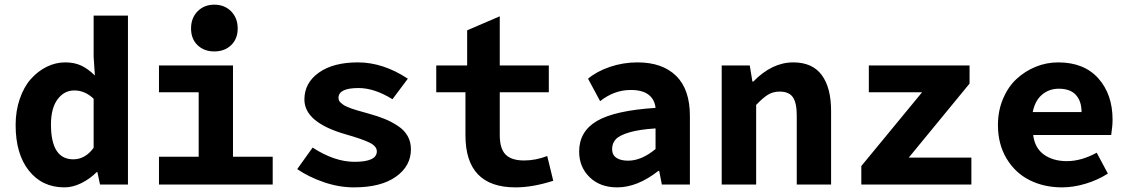

<svg xmlns="http://www.w3.org/2000/svg" viewBox="-20 -790 4837 822"><path d="M255.9 12.2Q160.6 12.2 103.8 -59.3Q46.9 -130.9 46.9 -254.9Q46.9 -315.4 64.7 -366.9Q82.5 -418.5 112.3 -451.9Q142.1 -485.4 180.2 -504.2Q218.3 -522.9 258.8 -522.9Q298.8 -522.9 328.1 -509Q357.4 -495.1 386.2 -466.8L380.9 -546.9V-723.1H527.8V0H408.2L397 -53.2H394Q364.7 -23.9 328.1 -5.9Q291.5 12.2 255.9 12.2ZM293.9 -107.9Q344.7 -107.9 380.9 -157.2V-367.2Q343.8 -402.8 297.9 -402.8Q254.9 -402.8 226.6 -365Q198.2 -327.1 198.2 -256.8Q198.2 -107.9 293.9 -107.9Z M797.9 -668Q797.9 -712.9 825.9 -741.5Q854 -770 897.5 -770Q941.4 -770 969.5 -741.5Q997.6 -712.9 997.6 -668Q997.6 -623.5 969.5 -596.7Q941.4 -569.8 897.5 -569.8Q853.5 -569.8 825.7 -596.7Q797.9 -623.5 797.9 -668ZM660.6 0V-119.1H830.6V-395H660.6V-509.8H977.5V-119.1H1147.5V0Z M1495.1 12.2Q1431.6 12.2 1367.2 -9.8Q1302.7 -31.7 1252.4 -65.9L1318.4 -158.2Q1412.1 -97.2 1498 -97.2Q1593.3 -97.2 1593.3 -142.1Q1593.3 -164.1 1562 -179.4Q1530.8 -194.8 1460.4 -214.8Q1283.2 -265.6 1283.2 -363.8Q1283.2 -435.1 1345 -479Q1406.7 -522.9 1512.2 -522.9Q1620.1 -522.9 1726.1 -453.1L1660.2 -365.2Q1583 -413.1 1515.1 -413.1Q1429.2 -413.1 1429.2 -371.1Q1429.2 -365.2 1431.4 -359.9Q1433.6 -354.5 1439.5 -349.6Q1445.3 -344.7 1450.7 -340.8Q1456.1 -336.9 1466.8 -332.5Q1477.5 -328.1 1485.1 -325.2Q1492.7 -322.3 1507.3 -318.1Q1522 -314 1530.5 -311.5Q1539.1 -309.1 1556.2 -304.2Q1597.2 -293 1627 -280.8Q1656.7 -268.6 1683.8 -250.7Q1710.9 -232.9 1725.1 -207.8Q1739.3 -182.6 1739.3 -150.9Q1739.3 -79.1 1675 -33.4Q1610.8 12.2 1495.1 12.2Z M2187 12.2Q1972.7 12.2 1972.7 -210.9V-395H1847.7V-509.8H1980V-660.2L2119.6 -720.2V-509.8H2329.6V-395H2119.6V-211.9Q2119.6 -153.8 2144.5 -128.4Q2169.4 -103 2223.6 -103Q2273.9 -103 2322.8 -122.1L2348.6 -16.1Q2260.7 12.2 2187 12.2Z M2622.6 12.2Q2548.8 12.2 2504.2 -31.5Q2459.5 -75.2 2459.5 -141.1Q2459.5 -227.5 2535.9 -272.2Q2612.3 -316.9 2786.6 -328.1Q2782.7 -364.7 2756.3 -384.8Q2730 -404.8 2680.7 -404.8Q2609.4 -404.8 2549.3 -356.9L2497.6 -453.1Q2534.7 -484.4 2591.3 -503.7Q2647.9 -522.9 2709.5 -522.9Q2815.9 -522.9 2874.8 -465.1Q2933.6 -407.2 2933.6 -293.9V0H2813.5L2802.2 -58.1H2798.3Q2708.5 12.2 2622.6 12.2ZM2669.4 -102.1Q2726.1 -102.1 2786.6 -151.9V-240.2Q2716.3 -235.8 2673.8 -223.1Q2631.3 -210.4 2616 -193.4Q2600.6 -176.3 2600.6 -151.9Q2600.6 -127 2618.7 -114.5Q2636.7 -102.1 2669.4 -102.1Z M3069.8 0V-509.8H3189.9L3201.2 -440.9H3205.1Q3285.2 -522.9 3376 -522.9Q3458 -522.9 3498 -468.8Q3538.1 -414.6 3538.1 -314.9V0H3391.1V-295.9Q3391.1 -349.6 3374.5 -373.8Q3357.9 -397.9 3317.9 -397.9Q3289.6 -397.9 3267.8 -384.5Q3246.1 -371.1 3217.3 -340.8V0Z M3667.5 0V-79.1L3927.7 -395H3699.7V-509.8H4130.9V-432.1L3870.6 -115.2H4138.7V0Z M4527.3 12.2Q4449.7 12.2 4387.9 -18.8Q4326.2 -49.8 4289.3 -111.3Q4252.4 -172.9 4252.4 -254.9Q4252.4 -315.4 4274.2 -366.9Q4295.9 -418.5 4332 -451.9Q4368.2 -485.4 4414.3 -504.2Q4460.4 -522.9 4510.3 -522.9Q4621.1 -522.9 4682.1 -454.6Q4743.2 -386.2 4743.2 -277.8Q4743.2 -251.5 4737.3 -211.9H4403.3Q4410.2 -155.8 4449.7 -127.9Q4489.3 -100.1 4547.4 -100.1Q4608.9 -100.1 4675.3 -136.2L4723.1 -46.9Q4680.7 -19.5 4628.4 -3.7Q4576.2 12.2 4527.3 12.2ZM4401.4 -310.1H4610.4Q4610.4 -356.9 4586.2 -383.5Q4562 -410.2 4513.2 -410.2Q4471.7 -410.2 4441.4 -384.8Q4411.1 -359.4 4401.4 -310.1Z"/></svg>

Font: Office Code Pro Bold
Style: Regular
Weight: 700
Designer: Nathan Rutzky & Paul D. Hunt
Foundry: Adobe Systems Incorporated
Version: Version 1.004;PS 001.004;hotconv 1.0.70;makeotf.lib2.5.58329